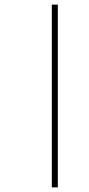

<svg xmlns="http://www.w3.org/2000/svg" viewBox="-20 -671 384 830"><path d="M204 139H230V-651H204Z"/></svg>

Font: Noto Sans Telugu Thin
Style: Regular
Weight: 100
Designer: Jelle Bosma - Monotype Design Team
Foundry: Monotype Imaging Inc.
Version: Version 2.005